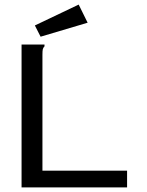

<svg xmlns="http://www.w3.org/2000/svg" viewBox="-20 -817 640 837"><path d="M74 -623H174V-615Q168 -609 166.5 -602Q165 -595 165 -578V-73H534V0H74ZM157 -657 132 -706 323 -797 362 -718Z"/></svg>

Font: Inconsolata Expanded Medium
Style: Regular
Weight: 500
Width: 7
Monospace: yes
Designer: Raph Levien, Cyreal, Brenton Simpson
Foundry: Raph Levien, Cyreal, Google
Version: Version 3.001; ttfautohint (v1.8.2.53-6de2)